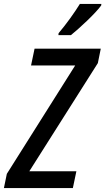

<svg xmlns="http://www.w3.org/2000/svg" viewBox="-53 -963 539 983"><path d="M-33 0 -18 -73 332 -628H106L124 -714H463L448 -640L97 -86H338L320 0ZM247 -793Q278 -830 306.5 -869.5Q335 -909 356 -943H466L465 -935Q455 -921 435.5 -900Q416 -879 392.5 -856.5Q369 -834 347 -814.5Q325 -795 310 -783H246Z"/></svg>

Font: Noto Sans Condensed Medium
Style: Italic
Weight: 500
Width: 3
Italic angle: -12°
Designer: Monotype Design Team
Foundry: Monotype Imaging Inc.
Version: Version 2.013; ttfautohint (v1.8.4.7-5d5b)